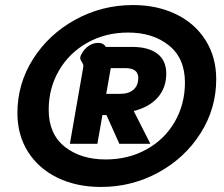

<svg xmlns="http://www.w3.org/2000/svg" viewBox="-20 -730 886 761"><path d="M49 -282Q49 -398 111 -496Q173 -594 278.5 -652Q384 -710 507 -710Q602 -710 677 -674Q752 -638 794.5 -571Q837 -504 837 -416Q837 -300 775 -202Q713 -104 608 -46.5Q503 11 380 11Q284 11 209 -25Q134 -61 91.5 -127.5Q49 -194 49 -282ZM713 -403Q713 -499 649.5 -550Q586 -601 488 -601Q399 -601 327 -561Q255 -521 214 -451Q173 -381 173 -295Q173 -199 236.5 -148.5Q300 -98 399 -98Q488 -98 560 -137.5Q632 -177 672.5 -247Q713 -317 713 -403ZM310 -464Q312 -473 305 -483Q298 -493 298 -500Q298 -508 305 -519Q315 -537 332 -548.5Q349 -560 369 -560Q380 -560 388 -555.5Q396 -551 399 -544H504Q569 -544 604 -517Q639 -490 639 -438Q639 -383 606 -344.5Q573 -306 510 -290L576 -160H453L402 -274H386L366 -160H257ZM456 -358Q490 -358 509 -374.5Q528 -391 528 -421Q528 -460 477 -460H419L401 -358Z"/></svg>

Font: Niramit
Style: Bold Italic
Weight: 700
Italic angle: -10°
Designer: Katatrad Aksorn Co.,Ltd.
Foundry: Cadson Demak Co.,Ltd.
Version: Version 1.001; ttfautohint (v1.6)